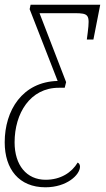

<svg xmlns="http://www.w3.org/2000/svg" viewBox="-27 -556 450 816"><path d="M166 240C257 240 313 187 313 152C313 143 308 137 303 135C278 177 231 208 167 208C86 208 35 146 35 49C35 -74 101 -183 223 -183H248L254 -207L141 -500H290C351 -500 355 -493 346 -419L342 -388H370L399 -536H103L99 -517L218 -212C68 -208 -7 -87 -7 49C-7 163 54 240 166 240Z"/></svg>

Font: Noto Serif Condensed ExtraLight
Style: Italic
Weight: 200
Width: 3
Italic angle: -12°
Designer: Monotype Design Team
Foundry: Monotype Imaging Inc.
Version: Version 2.013